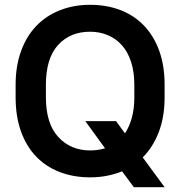

<svg xmlns="http://www.w3.org/2000/svg" viewBox="-20 -729 750 799"><path d="M355 9Q285 9 227.5 -13.5Q170 -36 129.5 -78.5Q89 -121 67 -183Q45 -245 45 -324V-376Q45 -454 67.5 -516Q90 -578 130.5 -620.5Q171 -663 228.5 -686Q286 -709 355 -709Q425 -709 482.5 -686.5Q540 -664 580.5 -621Q621 -578 643 -516.5Q665 -455 665 -376V-324Q665 -243 641 -180Q617 -117 574 -74L665 50H537L488 -16Q458 -4 425 2.5Q392 9 355 9ZM355 -103Q388 -103 417 -112L335 -225H463L500 -174Q518 -201 528.5 -238.5Q539 -276 539 -324V-376Q539 -430 525.5 -471.5Q512 -513 487.5 -540.5Q463 -568 429 -582.5Q395 -597 355 -597Q272 -597 221.5 -541.5Q171 -486 171 -376V-324Q171 -215 222.5 -159Q274 -103 355 -103Z"/></svg>

Font: PT Root UI Web Bold
Style: Regular
Weight: 700
Designer: Vitaly Kuzmin
Foundry: ParaType Ltd.
Version: Version 1.000W